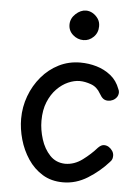

<svg xmlns="http://www.w3.org/2000/svg" viewBox="-55 -827 632 874"><g transform="rotate(5 261.0 -390.0)"><path d="M266 4Q212 4 172 -20.5Q132 -45 105 -85.5Q78 -126 64.5 -174Q51 -222 51 -268Q51 -322 69.5 -372Q88 -422 121.5 -461.5Q155 -501 200 -523.5Q245 -546 298 -546Q336 -546 372 -535.5Q408 -525 437 -502Q466 -479 480 -441Q482 -437 483 -433.5Q484 -430 484 -426Q484 -413 477 -403.5Q470 -394 459.5 -389Q449 -384 438 -384Q425 -384 416 -390.5Q407 -397 398 -413Q382 -442 354 -452Q326 -462 302 -462Q277 -462 249.5 -450Q222 -438 198 -413.5Q174 -389 159 -352.5Q144 -316 144 -267Q144 -226 157.5 -183Q171 -140 198.5 -111Q226 -82 268 -81Q310 -81 347 -108.5Q384 -136 411 -167Q418 -174 424.5 -177.5Q431 -181 438 -181Q450 -181 460 -174.5Q470 -168 476.5 -158Q483 -148 483 -136Q483 -129 481 -122Q479 -115 471 -107Q431 -62 378 -29Q325 4 266 4ZM302 -649Q275 -649 254 -667.5Q233 -686 233 -714Q233 -742 255.5 -763Q278 -784 303 -784Q319 -784 333.5 -775.5Q348 -767 358 -752.5Q368 -738 368 -718Q368 -688 348 -668.5Q328 -649 302 -649Z"/></g></svg>

Font: Playpen Sans Arabic
Style: Regular
Weight: 400
Designer: Azza Alameddine, Laura Meseguer, Veronika Burian, José Scaglione
Foundry: TypeTogether
Version: Version 2.000